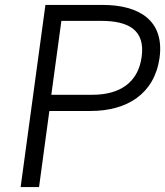

<svg xmlns="http://www.w3.org/2000/svg" viewBox="-20 -762 673 782"><path d="M139 0 181 -310H349C497 -310 609 -379 630 -527C650 -678 548 -742 397 -742H165L64 0ZM230 -677H392C503 -677 572 -640 557 -531C543 -423 464 -376 357 -376H189Z"/></svg>

Font: Cheyenne Sans Light
Style: Italic
Weight: 300
Italic angle: -8.13011°
Designer: The Public Sans project authors (U.S. Web Design System), Libre Franklin designed by Pablo Impallari and Rodrigo Fuenzal
Foundry: The Cheyenne Sans Project Authors
Version: Version 2.007